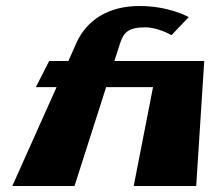

<svg xmlns="http://www.w3.org/2000/svg" viewBox="-20 -619 712 639"><path d="M425 0H633L659.7 -416H360.7L379.7 -475C391.3 -512 408.8 -528 463.8 -528C505.8 -528 550.8 -502 550.8 -502L608 -562C608 -562 544.7 -599 443.7 -599C341.7 -599 269.6 -553 235.1 -478L207.7 -416H143.7L99.3 -329H168.3L21 0H228L333.3 -329H489.3Z"/></svg>

Font: Hussar Milosc
Style: Obl
Weight: 700
Foundry: Cannot Into Space Fonts
Version: Version 1.02